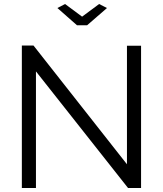

<svg xmlns="http://www.w3.org/2000/svg" viewBox="-20 -937 812 957"><path d="M304.2 -917 389.2 -854 474.1 -917 513.2 -897 414.1 -811H363.8L266.1 -897ZM159.2 -581.1V0H88.9V-710H147L612.8 -118.2V-709H683.1V0H618.2Z"/></svg>

Font: Rawline
Style: Regular
Weight: 400
Designer: Matt McInerney, Pablo Impallari, Rodrigo Fuenzalida
Foundry: Matt McInerney, Pablo Impallari, Rodrigo Fuenzalida
Version: Version 4.020;PS 004.020;hotconv 1.0.88;makeotf.lib2.5.64775